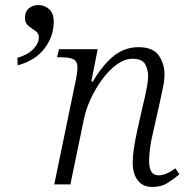

<svg xmlns="http://www.w3.org/2000/svg" viewBox="-20 -731 746 761"><path d="M584 10Q546 10 526 -16Q506 -42 506 -87Q506 -110 510.5 -141.5Q515 -173 524 -214L547 -316Q550 -327 554.5 -347.5Q559 -368 563 -390.5Q567 -413 567 -429Q567 -454 555.5 -476Q544 -498 505 -498Q474 -498 443 -475.5Q412 -453 385.5 -417Q359 -381 340 -340Q321 -299 313 -261L259 0H195L281 -416Q283 -427 285 -440Q287 -453 287 -462Q287 -489 270.5 -496.5Q254 -504 221 -504H206L214 -536H367L342 -408H348Q390 -478 433 -511Q476 -544 529 -544Q586 -544 609 -511.5Q632 -479 632 -436Q632 -412 625.5 -382Q619 -352 614 -328L586 -203Q579 -175 575 -145.5Q571 -116 571 -93Q571 -36 608 -36Q638 -36 675 -64L691 -40Q668 -21 643.5 -5.5Q619 10 584 10ZM49 -502Q89 -513 111.5 -536Q134 -559 134 -584Q134 -596 126 -603.5Q118 -611 106.5 -618Q95 -625 87 -634.5Q79 -644 79 -660Q79 -686 95 -698.5Q111 -711 132 -711Q157 -711 175 -694.5Q193 -678 193 -645Q193 -587 156.5 -539Q120 -491 50 -472Z"/></svg>

Font: Noto Serif Light
Style: Italic
Weight: 300
Italic angle: -12°
Designer: Monotype Design Team
Foundry: Monotype Imaging Inc.
Version: Version 2.013